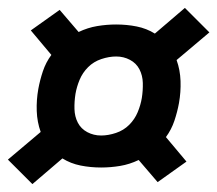

<svg xmlns="http://www.w3.org/2000/svg" viewBox="-25 -583 550 486"><path d="M57 -117 -5 -179 78 -249Q69 -274 68 -302Q67 -330 72 -358Q76 -380 83.5 -402.5Q91 -425 105 -444L53 -506L126 -558L174 -502Q197 -513 221 -517Q245 -521 269 -521Q296 -521 321 -516Q346 -511 367 -498L443 -563L505 -501L422 -431Q431 -406 432 -378Q433 -350 428 -322Q424 -300 416.5 -277.5Q409 -255 395 -236L447 -174L374 -122L326 -178Q303 -167 279 -163Q255 -159 231 -159Q204 -159 179 -164Q154 -169 133 -182ZM231 -240Q249 -240 268.5 -246.5Q288 -253 302 -267Q316 -281 323.5 -299Q331 -317 334 -335Q337 -354 336.5 -373Q336 -392 328 -407.5Q320 -423 304 -431.5Q288 -440 269 -440Q251 -440 231.5 -433.5Q212 -427 198 -413Q184 -399 176.5 -381Q169 -363 166 -345Q163 -326 163.5 -307Q164 -288 172 -272.5Q180 -257 196 -248.5Q212 -240 231 -240Z"/></svg>

Font: Iosevka Term Curly Extrabold
Style: Italic
Weight: 800
Italic angle: -9°
Designer: Belleve Invis
Foundry: Belleve Invis
Version: Version 32.3.0